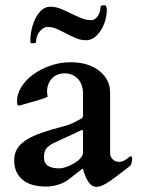

<svg xmlns="http://www.w3.org/2000/svg" viewBox="-20 -698 537 733"><path d="M237.8 -9.8Q221.7 1.5 199.7 7.8Q177.7 14.2 155.8 14.2Q96.2 14.2 65.2 -12.7Q34.2 -39.6 34.2 -85.4Q34.2 -111.8 46.1 -130.9Q58.1 -149.9 81.5 -164.6Q105 -179.2 139.4 -191.2Q173.8 -203.1 219.2 -214.8Q243.7 -221.2 258.5 -228.5Q273.4 -235.8 286.1 -242.7Q294.4 -247.1 295.7 -250.5Q296.9 -253.9 296.9 -256.8V-341.8Q296.9 -357.9 292.2 -371.8Q287.6 -385.7 278.3 -396Q269 -406.2 255.9 -412.1Q242.7 -418 226.1 -418Q211.9 -418 199.7 -413.1Q187.5 -408.2 178.7 -398.9Q169.9 -389.6 164.8 -377Q159.7 -364.3 159.7 -348.1Q159.7 -346.7 159.9 -343.8Q160.2 -340.8 160.6 -337.6Q161.1 -334.5 161.6 -332Q162.1 -329.6 162.1 -329.1Q161.6 -328.1 154.1 -325.2Q146.5 -322.3 135.5 -318.6Q124.5 -314.9 111.3 -311.3Q98.1 -307.6 86.2 -304.2Q74.2 -300.8 65.2 -298.1Q56.2 -295.4 52.7 -294.9Q47.4 -294.9 46.1 -300.5Q44.9 -306.2 44.9 -311.5Q44.9 -339.8 62 -366.7Q79.1 -393.6 107.7 -414.3Q136.2 -435.1 173.3 -447.8Q210.4 -460.4 250 -460.4Q285.2 -460.4 313 -451.4Q340.8 -442.4 360.4 -426.5Q379.9 -410.6 390.1 -389.9Q400.4 -369.1 400.4 -345.7V-112.8Q400.4 -100.1 409.9 -90.1Q419.4 -80.1 434.6 -80.1Q443.4 -80.1 450.4 -83.3Q457.5 -86.4 463.1 -90.6Q468.8 -94.7 472.7 -97.9Q476.6 -101.1 479.5 -101.1Q483.4 -101.1 483.9 -97.9Q484.4 -94.7 484.4 -92.3Q484.4 -84 482.2 -75.4Q480 -66.9 474.6 -63Q450.7 -44.9 432.1 -30.5Q413.6 -16.1 398.4 -5.9Q383.3 4.4 371.1 9.8Q358.9 15.1 348.1 15.1Q338.4 15.1 330.8 9.8Q323.2 4.4 317.6 -3.4Q312 -11.2 308.1 -20.3Q304.2 -29.3 301.5 -37.1Q298.8 -44.9 297.4 -49.8Q295.9 -54.7 294.9 -54.2ZM147.9 -97.2Q147.9 -84 153.1 -75.7Q158.2 -67.4 166.5 -63Q174.8 -58.6 185.3 -56.9Q195.8 -55.2 207 -55.2Q217.3 -55.2 232.4 -60.3Q247.6 -65.4 262 -74Q276.4 -82.5 286.6 -93.5Q296.9 -104.5 296.9 -115.7V-196.3Q296.9 -201.7 293 -201.7Q292 -201.7 291 -201.2L177.7 -148.4Q170.9 -143.6 165.3 -139.4Q159.7 -135.3 155.8 -129.6Q151.9 -124 149.9 -116.5Q147.9 -108.9 147.9 -97.2ZM380.9 -677.7Q383.3 -677.7 384.5 -675.3Q385.7 -672.9 386.5 -669.7Q387.2 -666.5 387.5 -663.1Q387.7 -659.7 387.7 -657.7Q387.7 -641.6 382.3 -621.8Q377 -602.1 366.7 -585Q356.4 -567.9 341.8 -556.2Q327.1 -544.4 308.6 -544.4Q288.6 -544.4 270 -552.2Q251.5 -560.1 233.6 -569.6Q215.8 -579.1 197.8 -587.2Q179.7 -595.2 160.6 -595.2Q153.8 -595.2 146.2 -590.8Q138.7 -586.4 132.3 -578.9Q126 -571.3 121.8 -561Q117.7 -550.8 117.7 -539.1Q117.7 -535.2 115.2 -534.2Q112.8 -533.2 109.9 -533.2H99.6Q95.7 -533.2 95.7 -541Q95.7 -563.5 101.1 -586.9Q106.4 -610.4 116.2 -629.4Q126 -648.4 140.1 -660.4Q154.3 -672.4 171.9 -672.4Q192.4 -672.4 211.9 -664.3Q231.4 -656.2 250.7 -646.7Q270 -637.2 289.3 -629.2Q308.6 -621.1 327.6 -621.1Q336.4 -621.1 343.3 -626Q350.1 -630.9 354.7 -638.4Q359.4 -646 361.6 -654.8Q363.8 -663.6 363.8 -670.9Q363.8 -673.8 366.2 -675.8Q368.7 -677.7 371.6 -677.7Z"/></svg>

Font: Cardo
Style: Bold
Weight: 700
Designer: David J. Perry
Foundry: David J. Perry
Version: Version 1.0011